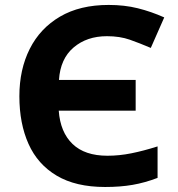

<svg xmlns="http://www.w3.org/2000/svg" viewBox="-20 -744 717 774"><path d="M411.1 -598.1Q330.1 -598.1 276.6 -552.5Q223.1 -506.8 217.8 -421.9H526.9V-297.9H216.8Q223.1 -210.9 272.5 -163.6Q321.8 -116.2 413.1 -116.2Q460.9 -116.2 509.5 -126Q558.1 -135.7 615.2 -153.8V-26.9Q564 -7.3 514.6 1.2Q465.3 9.8 403.8 9.8Q285.2 9.8 208.5 -35.9Q131.8 -81.5 95 -163.8Q58.1 -246.1 58.1 -356Q58.1 -463.9 99.9 -546.9Q141.6 -629.9 221.9 -677Q302.2 -724.1 418 -724.1Q481.9 -724.1 535.6 -710.7Q589.4 -697.3 642.1 -673.8L587.9 -550.8Q543.5 -569.8 503.2 -584Q462.9 -598.1 411.1 -598.1Z"/></svg>

Font: Open Sans
Style: Bold
Weight: 700
Designer: Monotype Design Team
Foundry: Monotype Imaging Inc.
Version: Version 3.000; ttfautohint (v1.8.4)